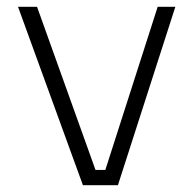

<svg xmlns="http://www.w3.org/2000/svg" viewBox="-20 -545 576 565"><path d="M33 -525H89L261 -45H290L444 -525H496L327 0H224Z"/></svg>

Font: Sora-SIA ExtraLight
Style: Regular
Weight: 200
Designer: Jonathan Barnbrook, Julián Moncada
Foundry: Barnbrook Fonts
Version: Version 2.000